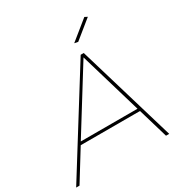

<svg xmlns="http://www.w3.org/2000/svg" viewBox="-243 -1042 1132 1192"><g transform="rotate(-30 322.5 -446.0)"><path d="M421.5 -777 395.5 -782 531.5 -892 551 -882ZM625 0H602L539 -213.5H114L-18 0H-42L394.5 -700H416.5ZM532.5 -233.5 401.5 -677 126 -233.5Z"/></g></svg>

Font: Argentum Sans Thin
Style: Italic
Weight: 100
Italic angle: -11°
Designer: Julieta Ulanovsky (font), Cristiano Sobral (main changes and remaster)
Foundry: Julieta Ulanovsky (font), Cristiano Sobral (main changes and remaster)
Version: Version 2.007;June 15, 2022;FontCreator 14.0.0.2814 64-bit; 